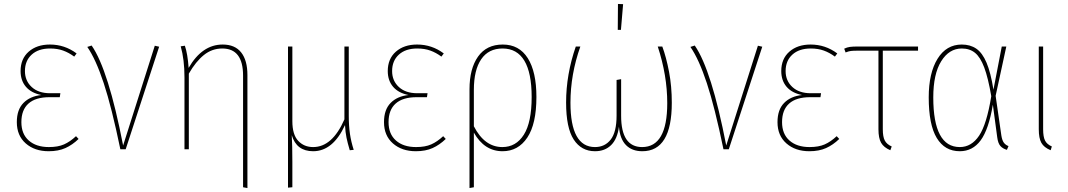

<svg xmlns="http://www.w3.org/2000/svg" viewBox="-20 -754 5398 970"><path d="M367 -484 355 -468Q328 -488 299 -498.5Q270 -509 233 -509Q174 -509 140 -478Q106 -447 106 -395Q106 -346 140 -314.5Q174 -283 233 -283H285L282 -263H230Q160 -263 124 -231Q88 -199 88 -137Q88 -77 125.5 -44Q163 -11 227 -11Q273 -11 303.5 -24.5Q334 -38 364 -66L377 -52Q346 -22 310.5 -6Q275 10 226 10Q155 10 110 -29.5Q65 -69 65 -137Q65 -200 98.5 -234Q132 -268 189 -274Q138 -284 111 -315.5Q84 -347 84 -395Q84 -457 125 -493Q166 -529 232 -529Q307 -529 367 -484Z M602 -19 762 -523 784 -518 615 0H588Q544 -213 504 -334Q464 -455 421 -517L443 -524Q528 -401 602 -19Z M1230 -375V196L1208 192V-372Q1208 -509 1103 -509Q1051 -509 1010 -476Q969 -443 934 -382V0H912V-363Q912 -453 893 -520L914 -523Q928 -482 933 -411Q1001 -529 1105 -529Q1167 -529 1198.5 -489Q1230 -449 1230 -375Z M1747 5Q1736 -32 1730.5 -58.5Q1725 -85 1723 -122Q1662 10 1562 10Q1478 10 1454 -71Q1457 -20 1457 64V192L1435 194V-519H1457V-142Q1457 -74 1486.5 -42.5Q1516 -11 1562 -11Q1659 -11 1720 -151V-519H1742V-170Q1742 -118 1748 -77.5Q1754 -37 1767 3Z M2222 -484 2210 -468Q2183 -488 2154 -498.5Q2125 -509 2088 -509Q2029 -509 1995 -478Q1961 -447 1961 -395Q1961 -346 1995 -314.5Q2029 -283 2088 -283H2140L2137 -263H2085Q2015 -263 1979 -231Q1943 -199 1943 -137Q1943 -77 1980.5 -44Q2018 -11 2082 -11Q2128 -11 2158.5 -24.5Q2189 -38 2219 -66L2232 -52Q2201 -22 2165.5 -6Q2130 10 2081 10Q2010 10 1965 -29.5Q1920 -69 1920 -137Q1920 -200 1953.5 -234Q1987 -268 2044 -274Q1993 -284 1966 -315.5Q1939 -347 1939 -395Q1939 -457 1980 -493Q2021 -529 2087 -529Q2162 -529 2222 -484Z M2690 -264Q2690 -128 2644 -59Q2598 10 2519 10Q2427 10 2374 -84V192L2352 196V-303Q2352 -407 2395 -468Q2438 -529 2520 -529Q2603 -529 2646.5 -460Q2690 -391 2690 -264ZM2666 -264Q2666 -386 2629 -447.5Q2592 -509 2519 -509Q2448 -509 2411 -454.5Q2374 -400 2374 -300V-116Q2428 -11 2518 -11Q2587 -11 2626.5 -73.5Q2666 -136 2666 -264Z M3374 -235Q3374 10 3225 10Q3173 10 3142.5 -21Q3112 -52 3107 -114Q3099 -52 3067.5 -21Q3036 10 2986 10Q2917 10 2878.5 -49Q2840 -108 2840 -236Q2840 -378 2889 -519H2912Q2862 -378 2862 -235Q2862 -11 2986 -11Q3036 -11 3065.5 -49Q3095 -87 3095 -170V-350L3118 -354V-169Q3118 -11 3224 -11Q3351 -11 3351 -233Q3351 -373 3303 -519H3326Q3346 -465 3360 -391.5Q3374 -318 3374 -235ZM3102 -734 3128 -733 3117 -603H3101Z M3649 -19 3809 -523 3831 -518 3662 0H3635Q3591 -213 3551 -334Q3511 -455 3468 -517L3490 -524Q3575 -401 3649 -19Z M4210 -484 4198 -468Q4171 -488 4142 -498.5Q4113 -509 4076 -509Q4017 -509 3983 -478Q3949 -447 3949 -395Q3949 -346 3983 -314.5Q4017 -283 4076 -283H4128L4125 -263H4073Q4003 -263 3967 -231Q3931 -199 3931 -137Q3931 -77 3968.5 -44Q4006 -11 4070 -11Q4116 -11 4146.5 -24.5Q4177 -38 4207 -66L4220 -52Q4189 -22 4153.5 -6Q4118 10 4069 10Q3998 10 3953 -29.5Q3908 -69 3908 -137Q3908 -200 3941.5 -234Q3975 -268 4032 -274Q3981 -284 3954 -315.5Q3927 -347 3927 -395Q3927 -457 3968 -493Q4009 -529 4075 -529Q4150 -529 4210 -484Z M4440 -498V-101Q4440 -63 4450 -44Q4460 -25 4485 -14L4478 5Q4445 -9 4431.5 -32.5Q4418 -56 4418 -101V-498H4314Q4290 -498 4278.5 -496.5Q4267 -495 4252 -489L4245 -508Q4259 -515 4273.5 -517Q4288 -519 4312 -519H4618V-498Z M4999 -301 5041 -519H5064L5010 -270L5039 -69Q5043 -44 5052 -32.5Q5061 -21 5075 -16L5067 3Q5046 -3 5034 -16.5Q5022 -30 5018 -61L4996 -225Q4975 -100 4934.5 -45Q4894 10 4829 10Q4753 10 4712.5 -57Q4672 -124 4672 -262Q4672 -385 4716.5 -457Q4761 -529 4839 -529Q4882 -529 4912.5 -508Q4943 -487 4964 -437.5Q4985 -388 4999 -301ZM4695 -262Q4695 -11 4829 -11Q4888 -11 4926.5 -68.5Q4965 -126 4988 -268Q4972 -361 4952.5 -413Q4933 -465 4906 -487Q4879 -509 4839 -509Q4775 -509 4735 -444.5Q4695 -380 4695 -262Z M5250 -101Q5250 -63 5259.5 -44Q5269 -25 5294 -14L5288 5Q5254 -9 5241 -32.5Q5228 -56 5228 -101V-519H5250Z"/></svg>

Font: Fira Sans Condensed Thin
Style: Regular
Weight: 250
Width: 3
Designer: Carrois Corporate & Edenspiekermann AG
Foundry: Carrois Corporate GbR & Edenspiekermann AG
Version: Version 4.203